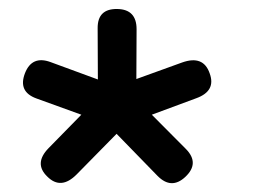

<svg xmlns="http://www.w3.org/2000/svg" viewBox="-20 -798 570 431"><path d="M243.7 -777.8Q198.7 -778.8 199.2 -734.4Q199.7 -677.2 199.7 -619.6L93.3 -658.7Q51.8 -673.8 36.1 -633.8Q20 -592.3 61.5 -577.1L162.6 -540.5L88.9 -465.3Q55.7 -431.2 85.9 -401.9Q116.7 -370.6 152.3 -406.7L241.7 -497.6L333.5 -403.3Q364.7 -371.6 396 -400.9Q428.7 -431.6 397.5 -463.4L320.8 -540.5L420.9 -577.6Q465.3 -593.8 450.7 -633.3Q436.5 -674.8 388.7 -657.7L286.1 -620.6L286.6 -732.4Q286.6 -776.9 243.7 -777.8Z"/></svg>

Font: Comic Relief
Style: Regular
Weight: 400
Designer: Jeff Davis
Foundry: Loudifier
Version: Version 1.200; ttfautohint (v1.8.4.7-5d5b)